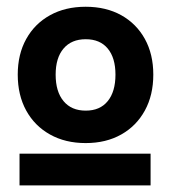

<svg xmlns="http://www.w3.org/2000/svg" viewBox="-20 -680 516 580"><path d="M39 -215.7V-119.9H434.9V-215.7ZM33.6 -454.6Q33.6 -392.6 59.2 -346Q84.8 -299.5 131.1 -273.7Q177.3 -247.8 238.8 -247.8Q300.3 -247.8 346.2 -273.7Q392.1 -299.5 417.6 -346.1Q443.1 -392.6 443.1 -454.6Q443.1 -516.2 417.6 -562.4Q392.1 -608.5 346.2 -634.1Q300.3 -659.6 238.8 -659.6Q177.3 -659.6 131.1 -634Q84.8 -608.4 59.2 -562.2Q33.6 -516 33.6 -454.6ZM328.8 -454.6Q328.8 -403.1 305.4 -374.5Q282.1 -345.8 239 -345.8Q195.8 -345.8 172 -374.5Q148.1 -403.1 148.1 -454.6Q148.1 -505.3 172 -533.4Q195.8 -561.5 239 -561.5Q282.1 -561.5 305.4 -533.4Q328.8 -505.3 328.8 -454.6Z"/></svg>

Font: Overused Grotesk Light
Style: Regular
Weight: 300
Designer: RandomMaerks
Version: Version 0.005